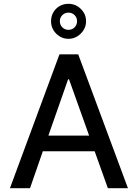

<svg xmlns="http://www.w3.org/2000/svg" viewBox="-20 -984 718 1004"><path d="M32 0 291 -700H389L649 0H544L475 -193H204L137 0ZM446 -275 341 -569H336L233 -275ZM273 -938Q300 -964 338 -964Q376 -964 403 -937Q430 -910 430 -873Q430 -836 402.5 -808.5Q375 -781 338 -781Q301 -781 274 -808Q247 -835 247 -873Q247 -911 273 -938ZM306 -841Q319 -828 338 -828Q357 -828 370 -841Q383 -854 383 -873Q383 -892 370 -905Q357 -918 338 -918Q319 -918 306 -905Q293 -892 293 -873Q293 -854 306 -841Z"/></svg>

Font: Lopes Sans Medium
Style: Regular
Weight: 500
Designer: Gabriel Lam, Diego Maldonado
Foundry: TypeRant, Foresti Design
Version: Version 4.000